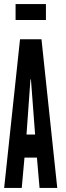

<svg xmlns="http://www.w3.org/2000/svg" viewBox="-20 -929 326 949"><path d="M0.5 0H87.5L101 -150H162.5L175.5 0H263L185 -735H79ZM111 -264 130 -529 130.5 -536.5H133L133.5 -529L153.5 -264ZM57 -830H207V-909H57Z"/></svg>

Font: League Gothic SemiCondensed
Style: Regular
Weight: 400
Width: 4
Designer: The League of Moveable Type
Version: Version 1.600; ttfautohint (v1.8.3)